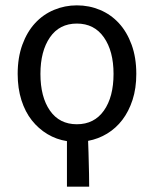

<svg xmlns="http://www.w3.org/2000/svg" viewBox="-20 -518 575 717"><path d="M267 -54Q332 -54 368 -105Q404 -156 404 -242Q404 -327 368 -378.5Q332 -430 267 -430Q202 -430 166.5 -378.5Q131 -327 131 -242Q131 -156 166.5 -105Q202 -54 267 -54ZM230 179V9Q191 3 157.5 -17Q124 -37 99 -68.5Q74 -100 60 -144Q46 -188 46 -242Q46 -303 63.5 -351Q81 -399 111 -431.5Q141 -464 181.5 -481Q222 -498 267 -498Q313 -498 353.5 -481Q394 -464 424 -431.5Q454 -399 471.5 -351Q489 -303 489 -242Q489 -188 475 -145Q461 -102 437 -70.5Q413 -39 380 -19Q347 1 309 8Q310 31 310.5 51Q311 71 311.5 90.5Q312 110 312.5 131.5Q313 153 313 179Z"/></svg>

Font: Source Sans Pro
Style: Regular
Weight: 400
Designer: Paul D. Hunt
Foundry: Adobe Systems Incorporated
Version: Version 2.021;PS 2.000;hotconv 1.0.86;makeotf.lib2.5.63406